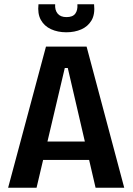

<svg xmlns="http://www.w3.org/2000/svg" viewBox="-20 -878 620 898"><path d="M18 0 195 -660H385L561 0H427L297 -560H283L151 0ZM130 -130V-216H462V-130ZM160 -858H238Q236 -831 249.5 -814.5Q263 -798 291 -798Q320 -798 332 -814Q344 -830 342 -858H420Q425 -811 408 -782.5Q391 -754 360 -740.5Q329 -727 290 -727Q250 -727 218.5 -741.5Q187 -756 171 -785Q155 -814 160 -858Z"/></svg>

Font: Bricolage Grotesque SemiCondensed SemiBold
Style: Regular
Weight: 600
Width: 4
Designer: Mathieu Triay
Foundry: Atelier Triay
Version: Version 1.001;gftools[0.9.33.dev8+g029e19f]